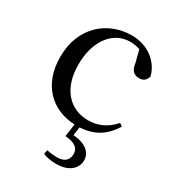

<svg xmlns="http://www.w3.org/2000/svg" viewBox="-185 -649 916 1001"><g transform="rotate(30 273.0 -148.0)"><path d="M276 91C335 95 360 116 360 151C360 187 338 209 293 209C275 209 253 207 231 202L226 227C246 235 271 241 306 241C383 241 424 201 424 152C424 106 385 71 310 66L317 15C406 10 463 -29 506 -98L489 -111C447 -63 396 -39 337 -39C225 -39 148 -122 148 -266C148 -414 224 -504 324 -504C344 -504 363 -501 383 -494L402 -420C407 -378 427 -362 458 -362C482 -362 498 -374 505 -400C484 -481 409 -537 315 -537C172 -537 46 -436 46 -254C46 -89 146 9 287 15Z"/></g></svg>

Font: Source Han Serif CN Medium
Style: Regular
Weight: 500
Designer: Ryoko NISHIZUKA 西塚涼子 (kana & ideographs); Frank Grießhammer (Latin, Greek & Cyrillic); Wenlong ZHANG 张文龙 (bopomofo); San
Foundry: Adobe
Version: Version 2.002;hotconv 1.1.0;makeotfexe 2.6.0